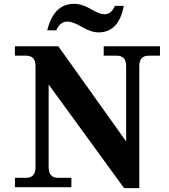

<svg xmlns="http://www.w3.org/2000/svg" viewBox="-20 -973 877 998"><path d="M704.1 4.9H625L232.9 -533.7V-103Q232.9 -48.8 281.7 -48.8H351.1V0H57.6V-48.8H115.7Q164.6 -48.8 164.6 -103V-629.9Q164.6 -683.6 115.7 -683.6H57.6V-732.4H283.2L635.7 -237.8V-629.9Q635.7 -683.6 586.9 -683.6H519V-732.4H811.5V-683.6H752.9Q704.1 -683.6 704.1 -629.9ZM492.7 -804.7Q453.6 -804.7 406.2 -832.8Q358.9 -860.8 330.1 -860.8Q292 -860.8 272.5 -815.4H225.6Q259.3 -953.1 364.7 -953.1Q406.7 -953.1 451.9 -926Q497.1 -898.9 522.9 -898.9Q559.1 -898.9 577.1 -942.4H623.5Q597.2 -804.7 492.7 -804.7Z"/></svg>

Font: Munson
Style: Bold
Weight: 700
Designer: Paul James MIller
Foundry: High-Logic / Made with FontCreator
Version: Version 2.10;May 5, 2019;FontCreator 11.5.0.2430 64-bit